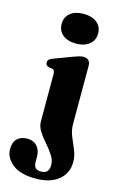

<svg xmlns="http://www.w3.org/2000/svg" viewBox="-182 -779 659 1068"><g transform="rotate(15 148.0 -245.0)"><path d="M161.5 -550.5Q113 -550.5 84.8 -573.8Q56.5 -597 56.5 -636.5Q56.5 -675.5 84.8 -698.5Q113 -721.5 161.5 -721.5Q209.5 -721.5 238 -698.5Q266.5 -675.5 266.5 -636.5Q266.5 -597 238 -573.8Q209.5 -550.5 161.5 -550.5ZM262 -115Q262 -78 276 -44.5Q290 -11 304 22Q318 55 318 90.5Q318 155 270 194Q222 233 139 233Q49.5 233 4.5 196.2Q-40.5 159.5 -40.5 111Q-40.5 70.5 -19 50.2Q2.5 30 39 30Q74 30 94.8 53.2Q115.5 76.5 115.5 113.5V146Q115.5 187.5 158 187.5Q204 187.5 204 138.5Q204 110 186.2 83Q168.5 56 145 29.2Q121.5 2.5 103.5 -25Q85.5 -52.5 85.5 -82.5V-353Q85.5 -367.5 81.5 -373.8Q77.5 -380 68.5 -382L50 -384.5Q31.5 -390 31.5 -407Q31.5 -417.5 37.2 -423.5Q43 -429.5 58.5 -435.5L160 -474Q184 -483 197.8 -486.8Q211.5 -490.5 222 -490.5Q242 -490.5 252 -479.5Q262 -468.5 262 -451.5Z"/></g></svg>

Font: Fraunces 9pt
Style: Bold
Weight: 700
Version: Version 1.000;[b76b70a41]